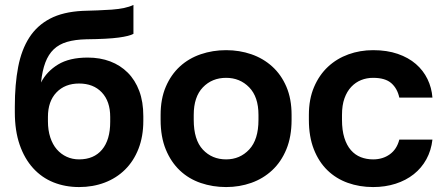

<svg xmlns="http://www.w3.org/2000/svg" viewBox="-20 -745 1800 777"><path d="M300 12Q244 12 196.5 -7Q149 -26 114 -64.5Q79 -103 59.5 -159.5Q40 -216 40 -291V-314Q40 -404 53.5 -474Q67 -544 98.5 -593Q130 -642 182.5 -669.5Q235 -697 314 -701Q345 -702 375 -703Q405 -704 432 -706Q459 -708 481 -712.5Q503 -717 520 -725V-608Q504 -599 460.5 -593Q417 -587 329 -586Q284 -585 251.5 -575.5Q219 -566 197.5 -545.5Q176 -525 163.5 -492Q151 -459 146 -411Q169 -456 215 -484Q261 -512 335 -512Q385 -512 426 -496.5Q467 -481 497 -451Q527 -421 543.5 -377Q560 -333 560 -275V-256Q560 -193 540.5 -143Q521 -93 486 -58.5Q451 -24 403.5 -6Q356 12 300 12ZM300 -100Q360 -100 393 -139.5Q426 -179 426 -252V-272Q426 -335 392 -371Q358 -407 300 -407Q243 -407 208.5 -371Q174 -335 174 -272V-254Q174 -218 183.5 -189Q193 -160 210 -140.5Q227 -121 250 -110.5Q273 -100 300 -100Z M895 12Q841 12 792.5 -4.5Q744 -21 708 -55Q672 -89 651 -140Q630 -191 630 -260V-280Q630 -345 651 -394Q672 -443 708 -476Q744 -509 792.5 -525.5Q841 -542 895 -542Q949 -542 997 -525.5Q1045 -509 1081.5 -476Q1118 -443 1139 -394Q1160 -345 1160 -280V-260Q1160 -192 1139 -141Q1118 -90 1081.5 -56Q1045 -22 997 -5Q949 12 895 12ZM895 -100Q951 -100 988.5 -140Q1026 -180 1026 -260V-280Q1026 -353 988.5 -391.5Q951 -430 895 -430Q838 -430 801 -391.5Q764 -353 764 -280V-260Q764 -179 801 -139.5Q838 -100 895 -100Z M1490 12Q1435 12 1387.5 -5Q1340 -22 1305 -56Q1270 -90 1250 -141Q1230 -192 1230 -260V-280Q1230 -344 1251 -393Q1272 -442 1307.5 -475Q1343 -508 1390 -525Q1437 -542 1490 -542Q1546 -542 1589.5 -527Q1633 -512 1663 -486Q1693 -460 1710 -425Q1727 -390 1730 -350H1596Q1588 -387 1563.5 -408.5Q1539 -430 1490 -430Q1464 -430 1441.5 -421Q1419 -412 1401.5 -393.5Q1384 -375 1374 -347Q1364 -319 1364 -280V-260Q1364 -218 1373.5 -187.5Q1383 -157 1400 -137.5Q1417 -118 1440 -109Q1463 -100 1490 -100Q1529 -100 1557.5 -120.5Q1586 -141 1596 -180H1730Q1725 -136 1705.5 -100.5Q1686 -65 1654.5 -40Q1623 -15 1581 -1.5Q1539 12 1490 12Z"/></svg>

Font: Golos Text DemiBold
Style: Regular
Weight: 600
Designer: A.Korolkova, Vitaly Kuzmin
Foundry: ParaType Ltd
Version: Version 2.002